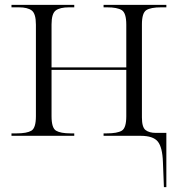

<svg xmlns="http://www.w3.org/2000/svg" viewBox="-20 -556 728 786"><path d="M647 108Q645 47 626 23.5Q607 0 556 0H404V-10H417Q460 -10 478.5 -21Q497 -32 497 -80V-270H191V-80Q191 -32 209.5 -21Q228 -10 269 -10H284V0H27V-10H48Q90 -10 108.5 -21Q127 -32 127 -80V-455Q127 -500 110 -513Q93 -526 57 -526H27V-536H284V-526H263Q225 -526 208 -513Q191 -500 191 -456V-280H497V-455Q497 -503 478.5 -514.5Q460 -526 418 -526H404V-536H661V-526H640Q597 -526 579 -514.5Q561 -503 561 -456V-75Q561 -35 576 -23.5Q591 -12 618 -12H661V210H651Z"/></svg>

Font: Noto Serif Display Light
Style: Regular
Weight: 300
Designer: Monotype Design Team
Foundry: Monotype Imaging Inc.
Version: Version 2.009